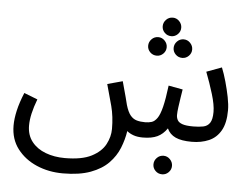

<svg xmlns="http://www.w3.org/2000/svg" viewBox="-58 -717 1324 1021"><g transform="rotate(5 604.5 -206.0)"><path d="M313 232Q237 232 173 204.5Q109 177 69.5 125.5Q30 74 30 1Q30 -35 40 -79Q50 -123 72 -176L144 -148Q128 -106 120 -71Q112 -36 112 -6Q112 45 139.5 80Q167 115 213.5 132.5Q260 150 316 150Q407 150 458.5 123.5Q510 97 531.5 56.5Q553 16 553 -26Q553 -92 538.5 -147.5Q524 -203 507 -262L588 -284Q604 -227 610.5 -201.5Q617 -176 621 -160Q632 -123 646.5 -105.5Q661 -88 680.5 -82.5Q700 -77 725 -77Q745 -77 760.5 -82Q776 -87 789.5 -106Q803 -125 813.5 -167Q824 -209 833 -282L909 -268Q906 -250 902 -224Q898 -198 894.5 -172.5Q891 -147 891 -130Q891 -116 897.5 -103.5Q904 -91 923.5 -84Q943 -77 982 -77Q1012 -77 1035 -81.5Q1058 -86 1070.5 -104.5Q1083 -123 1083 -163Q1083 -201 1065.5 -258.5Q1048 -316 1026 -373L1107 -403Q1120 -371 1131.5 -330Q1143 -289 1151 -249Q1159 -209 1159 -179Q1159 -111 1136 -70.5Q1113 -30 1072.5 -12.5Q1032 5 981 5Q926 5 894.5 -9.5Q863 -24 849 -55Q827 -23 797 -9Q767 5 720 5Q691 5 670 -2.5Q649 -10 635 -22Q628 24 610 69Q592 114 556 151Q520 188 460.5 210Q401 232 313 232ZM824 -545Q803 -545 788.5 -559.5Q774 -574 774 -594Q774 -614 788.5 -629Q803 -644 824 -644Q844 -644 858.5 -629Q873 -614 873 -594Q873 -574 858.5 -559.5Q844 -545 824 -545ZM756 -435Q735 -435 720.5 -449.5Q706 -464 706 -484Q706 -504 720.5 -519Q735 -534 756 -534Q776 -534 790.5 -519Q805 -504 805 -484Q805 -464 790.5 -449.5Q776 -435 756 -435ZM892 -435Q871 -435 856.5 -449.5Q842 -464 842 -484Q842 -504 856.5 -519Q871 -534 892 -534Q912 -534 926.5 -519Q941 -504 941 -484Q941 -464 926.5 -449.5Q912 -435 892 -435ZM839 191Q818 191 803.5 176.5Q789 162 789 142Q789 122 803.5 107Q818 92 839 92Q859 92 873.5 107Q888 122 888 142Q888 162 873.5 176.5Q859 191 839 191Z"/></g></svg>

Font: Noto IKEA Arabic
Style: Regular
Weight: 400
Designer: Monotype Design Team
Foundry: Monotype Imaging Inc.
Version: Version 1.200